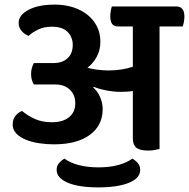

<svg xmlns="http://www.w3.org/2000/svg" viewBox="-20 -643 821 834"><path d="M408 84Q456 84 493 74Q530 64 555 46Q569 54 579 66Q589 78 589 95Q589 131 540 151Q491 171 407 171Q322 171 274 150.5Q226 130 226 95Q226 78 236 66Q246 54 260 46Q284 64 322 74Q360 84 408 84ZM673 -528V4Q664 6 652 8.5Q640 11 624 11Q587 11 572 -1.5Q557 -14 557 -42V-248Q538 -244 504 -244Q474 -244 441 -250.5Q408 -257 387 -266L385 -263Q403 -248 414.5 -222Q426 -196 426 -169Q426 -98 370 -57Q314 -16 214 -16Q181 -16 149 -21Q117 -26 91.5 -36.5Q66 -47 50.5 -63.5Q35 -80 35 -102Q35 -126 48 -141Q61 -156 76 -161Q99 -141 131 -126.5Q163 -112 205 -112Q253 -112 280 -134Q307 -156 307 -194Q307 -231 283.5 -253.5Q260 -276 221 -276H127Q122 -284 118.5 -295.5Q115 -307 115 -322Q115 -336 118.5 -348Q122 -360 127 -369H211Q251 -369 273.5 -390Q296 -411 296 -448Q296 -481 274 -504Q252 -527 205 -527Q172 -527 146.5 -515Q121 -503 104 -487Q85 -495 73 -509.5Q61 -524 61 -544Q61 -577 103.5 -600Q146 -623 218 -623Q261 -623 297 -611.5Q333 -600 359.5 -579Q386 -558 401 -528.5Q416 -499 416 -462Q416 -424 399.5 -395Q383 -366 360 -349Q374 -344 400.5 -340.5Q427 -337 450 -337Q509 -337 557 -353V-528H495Q475 -528 467 -539Q459 -550 459 -573Q459 -582 461 -594.5Q463 -607 466 -615H745Q781 -615 781 -571Q781 -562 779 -549Q777 -536 773 -528Z"/></svg>

Font: Baloo 2 SemiBold
Style: Regular
Weight: 600
Designer: Sarang Kulkarni and Ek Type
Foundry: Ek Type
Version: Version 1.640;hotconv 1.0.111;makeotfexe 2.5.65597; ttfautoh